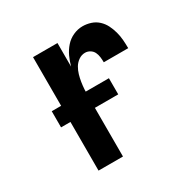

<svg xmlns="http://www.w3.org/2000/svg" viewBox="-126 -645 752 762"><g transform="rotate(-30 250.0 -264.0)"><path d="M115 0V-520H227V-412Q233 -434 242.5 -454.5Q252 -475 267 -492Q282 -509 303 -518.5Q324 -528 346 -528Q365 -528 383.5 -522Q402 -516 416 -503Q430 -490 438.5 -473Q447 -456 452 -437.5Q457 -419 458.5 -400Q460 -381 460 -362H348Q348 -374 346.5 -386Q345 -398 340 -408.5Q335 -419 324.5 -425.5Q314 -432 302 -432Q286 -432 272.5 -422.5Q259 -413 251 -399.5Q243 -386 238.5 -370.5Q234 -355 231.5 -339Q229 -323 228 -307.5Q227 -292 227 -276V0ZM72 -223V-297H334V-223Z"/></g></svg>

Font: Iosevka
Style: Bold
Weight: 700
Monospace: yes
Designer: Belleve Invis
Foundry: Belleve Invis
Version: Version 32.5.0; ttfautohint (v1.8.4)